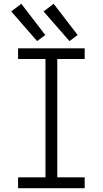

<svg xmlns="http://www.w3.org/2000/svg" viewBox="-20 -989 540 1009"><path d="M75 0H425V-57H281V-679H425V-735H75V-679H219V-57H75ZM345 -773 388 -805 262 -969 209 -929ZM175 -773 218 -805 92 -969 39 -929Z"/></svg>

Font: Iosevka SS09 Light
Style: Regular
Weight: 300
Monospace: yes
Designer: Belleve Invis
Foundry: Belleve Invis
Version: Version 5.2.1; ttfautohint (v1.8.3)